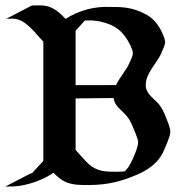

<svg xmlns="http://www.w3.org/2000/svg" viewBox="-44 -684 689 709"><path d="M74 -663.8Q87.2 -663.8 100.1 -664.2Q113 -664.6 126 -662.1Q136.5 -660.2 146 -655.6Q155.5 -651.1 164.2 -645Q172.9 -638.9 180.8 -631.6Q188.7 -624.3 195.8 -616.9L198.2 -614.3Q235.4 -637.9 277.3 -649.2Q319.3 -660.4 363.5 -658.4Q364.5 -658.4 366.3 -658.4Q368.2 -658.4 369.9 -658.3Q371.6 -658.2 372.9 -658.2Q374.3 -658.2 374 -658.2H377Q383.5 -658.2 388.5 -658.1Q393.6 -658 398.3 -657.7Q403.1 -657.5 408 -657Q412.8 -656.5 419.4 -655.8Q440.2 -653.1 458.7 -646.9Q477.3 -640.6 495.6 -630.6Q505.6 -625.2 514.5 -617.9Q523.4 -610.6 530.5 -602.1Q533.9 -597.9 537.1 -593.6Q540.3 -589.4 543 -585Q545.9 -580.3 549.6 -573.5Q553.2 -566.7 556.6 -559.2Q560.1 -551.8 562.5 -544.4Q564.9 -537.1 565.4 -531.5Q566.2 -524.4 563.8 -517.5Q561.5 -510.5 558.8 -504.2Q557.9 -502.2 556.9 -500.1Q555.9 -498 554.9 -495.8Q554.4 -495.1 553.8 -493.3Q553.2 -491.5 553.5 -492.4Q553.7 -493.7 554.7 -496.1Q554.2 -494.9 554 -493.8Q553.7 -492.7 553.2 -491.5L549.1 -481.9Q545.7 -474.9 541.3 -468.1Q536.9 -461.4 532.5 -454.6Q525.9 -444.6 519 -434.6Q512.2 -424.6 506.6 -414.2Q501 -403.8 497.4 -392.6Q493.9 -381.3 494.1 -368.7Q494.4 -357.9 498.5 -349.4Q502.7 -340.8 509 -333.4Q515.4 -325.9 522.8 -319.2Q530.3 -312.5 537.1 -305.7Q541.5 -301.3 545 -296.3Q548.6 -291.3 551.8 -286.1Q554.7 -281.2 557.4 -276.1Q560.1 -271 562.3 -265.9Q564.7 -260.5 568.8 -250.7Q573 -241 576.9 -230.2Q580.8 -219.5 583.3 -209.4Q585.7 -199.2 584.7 -193.4Q583.5 -185.8 581.2 -178.6Q578.9 -171.4 576.2 -164.3Q575.2 -161.9 574.3 -159.4Q573.5 -157 572.3 -154.5L570.6 -150.9L569.3 -147.5L562.7 -131.6Q557.1 -118.2 549.4 -106.3Q541.7 -94.5 531.5 -84Q518.1 -70.8 502.1 -60.2Q486.1 -49.6 468.8 -42Q445.1 -31.5 423.1 -23.8Q401.1 -16.1 378.9 -11Q356.7 -5.9 333.6 -3.4Q310.5 -1 284.7 -0.7Q264.9 -0.5 245 -1.6Q225.1 -2.7 206.3 -9Q190.2 -14.6 177.6 -24.4Q165 -34.2 153.3 -46.1Q140.4 -36.9 125 -29.1Q109.6 -21.2 93.1 -15Q76.7 -8.8 60.1 -4.4Q43.5 0 28.3 2.2Q15.1 4.2 2 4.5Q-11.2 4.9 -24.4 4.9L70.3 -44.2H74L75.2 -45.4Q85.7 -56.4 95.5 -67.6Q105.2 -78.9 116 -89.8V-530.3Q105.5 -541 95 -553.3Q84.5 -565.7 73.2 -577.1Q62 -588.6 49.4 -598Q36.9 -607.4 22.2 -612.1Q11.7 -615.5 0.9 -615.1Q-10 -614.7 -20.8 -614.7ZM375.5 -322Q305.2 -321 235.1 -320.6V-130.1Q243.2 -122.1 251.5 -112.4Q259.8 -102.8 268.4 -93.5Q277.1 -84.2 286.3 -76Q295.4 -67.9 305.7 -62.7Q317.9 -56.4 331.1 -53.6Q344.2 -50.8 357.9 -50.3Q371.8 -49.8 385.5 -49.8Q399.2 -49.8 413.1 -50.8Q415 -50.8 416 -51L419.2 -54Q425 -59.8 429.6 -66.4Q434.1 -73 438 -80.1Q441.4 -86.2 446.4 -97.2Q451.4 -108.2 455.9 -120Q460.4 -131.8 463.5 -142.9Q466.6 -154.1 465.8 -160.6Q465.3 -167 463.3 -172.7Q461.2 -178.5 459.2 -184.3Q459.2 -185.1 458.9 -185.8Q458.5 -186.5 458.3 -187Q454.6 -195.6 451.3 -204.2Q448 -212.9 444.2 -221.3Q440.4 -229.7 436 -237.8Q431.6 -245.8 425.8 -253.2Q418.2 -262.7 409.9 -270.3Q401.6 -277.8 394.4 -285.4Q387.2 -293 382.1 -301.6Q377 -310.3 375.5 -322ZM235.1 -369.6Q272.7 -369.6 309.8 -369.6Q346.9 -369.6 384.5 -369.9Q389.9 -381.1 396.9 -391.8Q403.8 -402.6 411.1 -413.1Q418.5 -423.6 425 -434.3Q431.6 -445.1 436.3 -456.8Q439.2 -464.4 442.9 -471.8Q446.5 -479.2 446.5 -487.5Q446.5 -491.9 445.4 -495.8Q444.3 -499.8 442.7 -503.7Q441.2 -507.6 439.5 -511.4Q437.7 -515.1 436.3 -519Q426.8 -537.6 416.3 -551.5Q405.8 -565.4 392.8 -575.6Q379.9 -585.7 363.9 -592.7Q347.9 -599.6 327.4 -604.2Q323.7 -605.2 319.1 -605.8Q314.5 -606.4 309.8 -607.1Q305.2 -607.7 300.8 -608Q296.4 -608.4 293 -608.6Q291.7 -608.6 289.1 -608.6Q286.4 -608.6 283.1 -608.5Q279.8 -608.4 276.1 -608.4Q272.5 -608.4 269.5 -608.6Q260.7 -599.1 252.4 -589.5Q244.1 -579.8 235.1 -570.6ZM555.7 -498.3Q555.7 -498.8 555.4 -497.9Q555.2 -497.1 554.9 -496.6ZM228.5 -608.2Q228 -608.2 227.8 -608Q227.5 -607.9 227.1 -607.9Q225.1 -607.4 225.8 -607.5Q226.6 -607.7 228.5 -608.2ZM404.1 -42Q403.6 -41.7 403.9 -41.7Q404.3 -41.7 405 -42.2Q404.5 -42.2 404.1 -42ZM50.5 -24.4Q50.8 -24.4 51 -24.7Q50.5 -24.4 50.5 -24.4ZM554.9 -496.6Q554.9 -496.3 554.8 -496.3Q554.7 -496.3 554.7 -496.1Q554.9 -496.3 554.9 -496.6ZM572.8 -157Q572.5 -156.7 572.5 -156.7Q572.8 -157 572.8 -157Z"/></svg>

Font: Autopia
Style: Bold
Weight: 700
Designer: Antoine Gelgon
Foundry: Antoine Gelgon
Version: 001.000